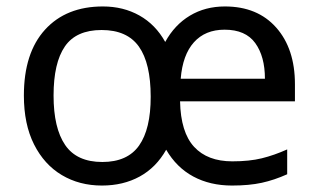

<svg xmlns="http://www.w3.org/2000/svg" viewBox="-20 -565 986 595"><path d="M677 -545Q778 -545 836 -479.5Q894 -414 894 -304V-251H538Q540 -155 581.5 -110Q623 -65 700 -65Q753 -65 791.5 -74.5Q830 -84 870 -102V-25Q830 -7 791 1.5Q752 10 699 10Q631 10 579 -18Q527 -46 495 -101Q464 -46 413 -18Q362 10 296 10Q226 10 171.5 -22.5Q117 -55 85.5 -117.5Q54 -180 54 -269Q54 -401 119.5 -473Q185 -545 299 -545Q362 -545 412 -517Q462 -489 492 -435Q521 -488 568.5 -516.5Q616 -545 677 -545ZM676 -473Q616 -473 581 -434Q546 -395 540 -321H801Q801 -390 771 -431.5Q741 -473 676 -473ZM295 -472Q216 -472 181 -421Q146 -370 146 -269Q146 -168 182 -115.5Q218 -63 297 -63Q375 -63 411 -114Q447 -165 447 -265Q447 -369 410.5 -420.5Q374 -472 295 -472Z"/></svg>

Font: Noto Sans Samaritan
Style: Regular
Weight: 400
Designer: Monotype Design Team
Foundry: Monotype Imaging Inc.
Version: Version 2.001; ttfautohint (v1.8.4.7-5d5b)